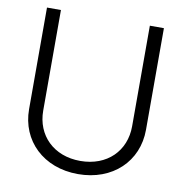

<svg xmlns="http://www.w3.org/2000/svg" viewBox="-82 -805 853 893"><g transform="rotate(10 344.5 -359.0)"><path d="M344.2 10.3C508.3 10.3 620.6 -98.6 620.6 -247.6V-727.5H554.2V-252.4C554.2 -136.2 471.2 -51.8 344.2 -51.8C217.8 -51.8 134.3 -136.2 134.3 -252.4V-727.5H68.4V-247.6C68.4 -99.1 180.7 10.3 344.2 10.3Z"/></g></svg>

Font: Raveo Display Display Light
Style: Regular
Weight: 300
Designer: Jakub Foglar, Rasmus Andersson (Inter)
Foundry: Jakubfoglar.com
Version: Version 1.100;Glyphs 3.2.3 (3260)